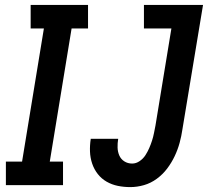

<svg xmlns="http://www.w3.org/2000/svg" viewBox="-20 -755 873 783"><path d="M237 0H4V-96H70L159 -639H105V-735H339V-639H272L183 -96H237ZM511 8Q485 8 460.5 3Q436 -2 415 -14Q394 -26 379 -45Q364 -64 356 -87.5Q348 -111 347 -136.5Q346 -162 350 -188V-189H462Q459 -171 459.5 -153.5Q460 -136 466.5 -121Q473 -106 487 -97Q501 -88 519 -88Q535 -88 549.5 -98Q564 -108 573 -122Q582 -136 588.5 -151Q595 -166 600 -181.5Q605 -197 608 -212.5Q611 -228 614 -243L679 -639H567V-735H808L724 -228Q720 -200 712.5 -172.5Q705 -145 692.5 -118.5Q680 -92 662 -68Q644 -44 619.5 -26Q595 -8 567 0Q539 8 511 8Z"/></svg>

Font: Iosevka Custom
Style: Bold Italic
Weight: 700
Italic angle: -9°
Designer: Belleve Invis
Foundry: Belleve Invis
Version: Version 30.3.1; ttfautohint (v1.8.3)